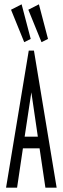

<svg xmlns="http://www.w3.org/2000/svg" viewBox="-20 -868 290 888"><path d="M92 -673 122 -688 80 -848 31 -823ZM172 -673 202 -688 160 -848 111 -823ZM190 0H242L137 -634H113L8 0H59L86 -182H163ZM125 -441 155 -236H94Z"/></svg>

Font: Inconsolata UltraCondensed Thin
Style: Regular
Weight: 100
Width: 1
Monospace: yes
Designer: Raph Levien, Cyreal, Brenton Simpson
Foundry: Raph Levien, Cyreal, Google
Version: Version 3.100